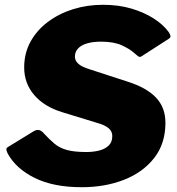

<svg xmlns="http://www.w3.org/2000/svg" viewBox="-20 -772 741 802"><path d="M539 -552Q521 -568 488 -583Q455 -598 402 -598Q369 -598 344.5 -591Q320 -584 306.5 -570Q293 -556 293 -536Q293 -521 302.5 -510.5Q312 -500 326 -493.5Q340 -487 353 -483L513 -431Q592 -406 631.5 -364.5Q671 -323 671 -259Q671 -172 624 -112Q577 -52 498 -21Q419 10 321 10Q204 10 125.5 -28.5Q47 -67 12 -131Q7 -142 6.5 -148Q6 -154 15 -159L121 -224Q135 -232 145.5 -228Q156 -224 164 -214Q187 -189 208 -171.5Q229 -154 259.5 -145.5Q290 -137 341 -137Q369 -137 393.5 -143Q418 -149 433.5 -163.5Q449 -178 449 -204Q449 -224 433 -237Q417 -250 388 -258L241 -303Q165 -326 123 -375Q81 -424 81 -490Q81 -550 107.5 -598Q134 -646 180 -680.5Q226 -715 285 -733.5Q344 -752 410 -752Q476 -752 529.5 -736Q583 -720 622.5 -694.5Q662 -669 684 -639Q691 -629 692 -622Q693 -615 685 -610L570 -536Q563 -532 555.5 -538Q548 -544 539 -552Z"/></svg>

Font: Libre Franklin Thin Black
Style: Italic
Weight: 900
Italic angle: -8°
Version: Version 2.000